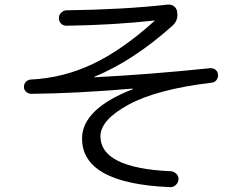

<svg xmlns="http://www.w3.org/2000/svg" viewBox="-20 -766 1040 826"><path d="M115.2 -362.3Q102.5 -362.3 92.8 -370.6Q83 -378.9 83 -392.1Q83 -405.3 91.3 -414.1Q99.6 -422.9 113.3 -423.8Q252 -430.7 378.9 -490.7Q505.9 -550.8 644.5 -675.8L646.5 -676.8Q646.5 -677.7 643.6 -677.7Q467.8 -658.2 265.6 -655.3Q252 -655.3 242.7 -664.6Q233.4 -673.8 233.4 -688Q233.4 -702.1 243.7 -711.9Q253.9 -721.7 266.6 -721.7Q506.8 -724.6 701.2 -746.1Q715.8 -748 728 -739.3Q740.2 -730.5 742.2 -714.8V-713.9Q748 -677.7 720.7 -654.3Q553.7 -504.9 385.7 -435.5Q384.8 -435.5 384.8 -434.6Q384.8 -433.6 386.7 -433.6Q619.1 -445.3 884.8 -472.7Q897.5 -473.6 907.2 -465.8Q917 -458 918 -444.8Q918.9 -431.6 911.1 -421.4Q903.3 -411.1 889.6 -410.2Q654.3 -381.8 533.2 -315.9Q412.1 -250 412.1 -179.7Q412.1 -43 714.8 -29.3Q728.5 -28.3 738.8 -18.1Q749 -7.8 748 5.9Q747.1 19.5 736.3 29.8Q725.6 40 711.9 39.1Q333 23.4 333 -169.9Q333 -296.9 549.8 -381.8Q551.8 -381.8 551.8 -383.8Q551.8 -384.8 549.8 -384.8Q310.5 -364.3 115.2 -362.3Z"/></svg>

Font: Rounded-L Mgen+ 2m regular
Style: Regular
Weight: 400
Designer: [Source Han Sans]
Ryoko NISHIZUKA  (kana & ideographs); Paul D. Hunt (Latin, Greek & Cyrillic); Wenlong ZHANG  (bopomofo
Version: Version 1.059.20150602